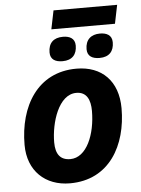

<svg xmlns="http://www.w3.org/2000/svg" viewBox="-58 -901 701 956"><g transform="rotate(-5 292.5 -422.5)"><path d="M253 10C451 10 541 -156 541 -340C541 -476 461 -556 334 -556C139 -556 44 -393 44 -200C44 -70 130 10 253 10ZM265 -110C216 -110 192 -140 192 -200C192 -298 234 -436 323 -436C375 -436 393 -395 393 -340C393 -223 347 -110 265 -110ZM545 -762 564 -855H246L227 -762ZM269 -599C318 -599 341 -627 341 -671C341 -708 313 -720 281 -720C234 -720 208 -695 208 -648C208 -612 234 -599 269 -599ZM454 -599C503 -599 526 -627 526 -671C526 -708 498 -720 466 -720C421 -720 393 -695 393 -648C393 -612 419 -599 454 -599Z"/></g></svg>

Font: BC Sans
Style: Bold Italic
Weight: 700
Italic angle: -12°
Designer: Monotype Design Team
Province of B.C.
Foundry: Monotype Imaging Inc.
Version: Version 2.000;GOOG;noto-source:20170915:90ef993387c0